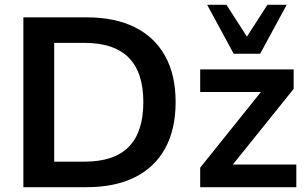

<svg xmlns="http://www.w3.org/2000/svg" viewBox="-20 -777 1276 797"><path d="M77 0V-705H339Q457 -705 539.5 -664Q622 -623 665.5 -544.5Q709 -466 709 -353Q709 -240 665.5 -161Q622 -82 539.5 -41Q457 0 339 0ZM205 -106H331Q454 -106 514.5 -167.5Q575 -229 575 -353Q575 -477 514 -538Q453 -599 331 -599H205ZM811 0V-81L1087 -425V-395H811V-489H1199V-408L920 -61V-94H1210V0ZM950 -554 840 -757H920L1005 -625L1090 -757H1170L1060 -554Z"/></svg>

Font: NunitoSans3
Style: Bold
Weight: 700
Designer: Vernon Adams
Foundry: Vernon Adams
Version: Version 3.101;gftools[0.9.27]